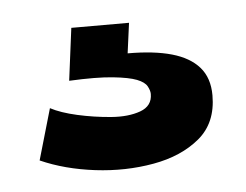

<svg xmlns="http://www.w3.org/2000/svg" viewBox="-31 -43 365 285"><g transform="rotate(-5 152.0 100.0)"><path d="M20 184 42 108Q57 116 81.5 121.5Q106 127 131.5 129Q157 131 175 124.5Q193 118 193 100Q193 95 189.5 88.5Q186 82 174.5 77.5Q163 73 139 70.5Q115 68 74 70L84 -8H170L164 37Q203 37 229.5 44.5Q256 52 270 68Q284 84 284 110Q284 151 257 173.5Q230 196 188 203.5Q146 211 101 205.5Q56 200 20 184Z"/></g></svg>

Font: Bricolage Grotesque 72pt
Style: Bold
Weight: 700
Designer: Mathieu Triay
Foundry: Atelier Triay
Version: Version 1.001;gftools[0.9.33.dev8+g029e19f]